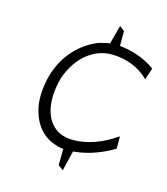

<svg xmlns="http://www.w3.org/2000/svg" viewBox="-96 -598 664 764"><g transform="rotate(15 236.0 -216.0)"><path d="M75 -220C70 -186 69 -155 75 -127C88 -62 125 -13 187 3L188 4H189C191 4 195 6 203 7L213 8L212 75L233 91L253 8L263 7C318 1 375 -21 418 -48V-98L412 -95C362 -60 301 -36 240 -36C219 -36 200 -40 182 -49C134 -74 109 -135 122 -220C126 -246 132 -270 144 -293C174 -356 231 -405 302 -405C364 -405 417 -382 453 -347L456 -343L472 -392C438 -418 387 -439 334 -445L325 -446V-507L305 -523L284 -445H277C259 -440 242 -438 226 -430C157 -398 92 -329 75 -220Z"/></g></svg>

Font: Charger Sport
Style: HLNrwObl
Weight: 100
Designer: Jasper
Foundry: Cannot Into Space Fonts
Version: Version 1.1